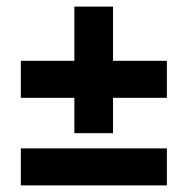

<svg xmlns="http://www.w3.org/2000/svg" viewBox="-20 -702 567 581"><path d="M43 -518H205V-682H322V-518H485V-406H322V-299H205V-406H43ZM43 -253H485V-141H43Z"/></svg>

Font: PTSans
Style: Bold
Weight: 700
Designer: A.Korolkova, O.Umpeleva, V.Yefimov
Foundry: ParaType Ltd
Version: Version 2.003W OFL